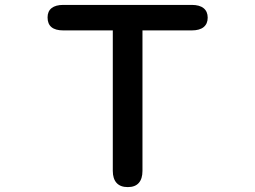

<svg xmlns="http://www.w3.org/2000/svg" viewBox="-20 -735 1040 783"><path d="M440 -38V-611H238Q174 -611 174 -664Q174 -689 190.5 -702Q207 -715 238 -715H762Q794 -715 810.5 -701.5Q827 -688 827 -663Q827 -638 810.5 -624.5Q794 -611 762 -611H561V-38Q561 -6 546 11Q531 28 501 28Q471 28 455.5 11Q440 -6 440 -38Z"/></svg>

Font: 寒蝉全圆体 Bold
Style: Regular
Weight: 700
Designer: Warren2060
      Designed by Motoya company      

      [Varela Round]
      Joe Prince(Latin component); Avraham Cornf
Foundry: ChillType
Version: Version 3.200